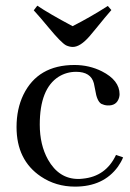

<svg xmlns="http://www.w3.org/2000/svg" viewBox="-20 -657 465 686"><path d="M39.1 -203.1C39.1 -246.1 47.2 -284.5 63.5 -318.4C98 -389.3 158.9 -424.8 246.1 -424.8C281.2 -424.8 313.8 -417.3 343.8 -402.3C386.1 -380.9 407.2 -353.5 407.2 -320.3C407.2 -316.4 406.6 -312.2 405.3 -307.6C399.4 -288.1 385.4 -279 363.3 -280.3C355.5 -280.9 348.3 -282.9 341.8 -286.1C331.4 -292.6 324.2 -308.9 320.3 -335C318.4 -346 316.7 -354.2 315.4 -359.4C308.3 -386.7 287.1 -400.4 252 -400.4C229.2 -400.4 208.3 -394.5 189.5 -382.8C144.5 -354.2 122.1 -297.2 122.1 -211.9C122.1 -163.7 131.8 -122.1 151.4 -86.9C177.4 -40.7 213.5 -17.6 259.8 -17.6C265 -17.6 270.2 -17.9 275.4 -18.6C330.7 -23.8 370.4 -52.1 394.5 -103.5L419.9 -94.7C415.4 -83.7 409.2 -72.6 401.4 -61.5C366.9 -14 315.8 9.8 248 9.8C202.5 9.8 161.8 -2.3 126 -26.4C68 -65.4 39.1 -124.3 39.1 -203.1ZM240.2 -489.3C232.4 -489.3 224.3 -491.2 215.8 -495.1C204.1 -501.6 183.9 -522.1 155.3 -556.6C133.8 -582.7 115.6 -603.8 100.6 -620.1L113.3 -636.7C140 -618.5 182 -594.1 239.3 -563.5C281.6 -585 323.6 -609 365.2 -635.7L377.9 -621.1C363.6 -604.8 345.7 -583.3 324.2 -556.6L299.8 -527.3C277.7 -502 257.8 -489.3 240.2 -489.3Z"/></svg>

Font: Abhaya Libre
Style: Regular
Weight: 400
Designer: Pushpananda Ekanayake, Sol Matas, Pathum Egodawatta
Foundry: Mooniak
Version: Version 1.041; ; ttfautohint (v1.5)